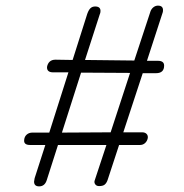

<svg xmlns="http://www.w3.org/2000/svg" viewBox="-20 -659 652 682"><path d="M563 -426Q563 -399 534 -399H487L418 -189H485Q495 -189 500.5 -183.5Q506 -178 505 -169Q503 -158 495.5 -151Q488 -144 477 -144H403L362 -19Q358 -8 351.5 -3Q345 2 332 2Q323 2 318.5 -4Q314 -10 316 -17L358 -144H186L146 -19Q139 3 119 3Q101 3 101 -14L103 -26L141 -144H87Q63 -144 66 -163Q67 -174 75 -181Q83 -188 95 -188H155L223 -402H169Q146 -402 147 -421Q149 -433 156.5 -440Q164 -447 177 -447L238 -446L290 -610Q295 -624 301.5 -630Q308 -636 318 -636Q337 -636 337 -620Q337 -613 334 -607L282 -446L457 -444L515 -620Q519 -629 526 -634Q533 -639 541 -639Q559 -639 559 -623Q559 -616 557 -612L502 -443H541Q563 -443 563 -426ZM442 -400 268 -401 200 -188 373 -189Z"/></svg>

Font: Mali Light
Style: Italic
Weight: 300
Italic angle: -10°
Version: Version 1.000; ttfautohint (v1.6)